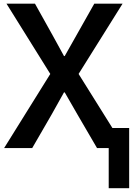

<svg xmlns="http://www.w3.org/2000/svg" viewBox="-20 -792 724 1027"><path d="M2 0 249 -396.5 14.6 -772.5H167L260.7 -604.5Q269.5 -587.9 290.5 -550.3Q311.5 -512.7 322.3 -492.2H326.2Q329.1 -498 389.6 -604.5L484.4 -772.5H635.7L400.4 -396.5L648.4 0H499L393.6 -180.7Q379.9 -203.1 326.2 -297.9H322.3Q265.6 -196.3 256.8 -180.7L152.3 0ZM561.5 -107.4H670.9V214.8H561.5Z"/></svg>

Font: Gothic A1
Style: Bold
Weight: 700
Version: Version 2.50